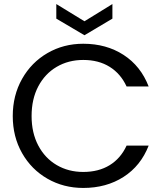

<svg xmlns="http://www.w3.org/2000/svg" viewBox="-20 -922 812 948"><path d="M43 -349Q43 -451 89 -532.5Q135 -614 214.5 -660Q294 -706 391 -706Q505 -706 590 -651Q675 -596 714 -495H605Q576 -558 521.5 -592Q467 -626 391 -626Q318 -626 260 -592Q202 -558 169 -495.5Q136 -433 136 -349Q136 -266 169 -203.5Q202 -141 260 -107Q318 -73 391 -73Q467 -73 521.5 -106.5Q576 -140 605 -203H714Q675 -103 590 -48.5Q505 6 391 6Q294 6 214.5 -39.5Q135 -85 89 -166Q43 -247 43 -349ZM535 -830 397 -748 258 -830V-902L397 -817L535 -902Z"/></svg>

Font: DVN-Poppins
Style: Regular
Weight: 400
Designer: Ninad Kale (Devanagari), Jonny Pinhorn (Latin)
Foundry: Indian Type Foundry
Version: 4.004